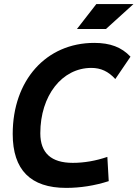

<svg xmlns="http://www.w3.org/2000/svg" viewBox="-20 -914 676 944"><path d="M305.2 9.8C374.5 9.8 444.8 -1 514.6 -23.4L507.8 -142.6C450.2 -123 393.6 -113.3 337.9 -113.3C231.9 -113.3 178.2 -161.6 178.2 -258.8C178.2 -443.8 284.7 -580.1 429.2 -580.1C475.6 -580.1 512.7 -563 546.9 -525.4L621.6 -635.3C577.6 -682.1 522 -703.1 443.4 -703.1C206.5 -703.1 42.5 -519 42.5 -255.4C42.5 -78.6 130.4 9.8 305.2 9.8ZM358.4 -771.5H501L636.2 -894H453.6Z"/></svg>

Font: Cascadia Code NF
Style: Bold Italic
Weight: 700
Italic angle: -10°
Monospace: yes
Designer: Aaron Bell
Foundry: Saja Typeworks
Version: Version 2404.023